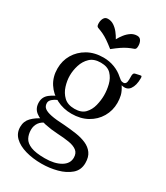

<svg xmlns="http://www.w3.org/2000/svg" viewBox="-203 -724 865 999"><g transform="rotate(30 229.5 -224.0)"><path d="M223 -421Q182 -421 159 -399Q136 -377 126 -345Q116 -313 116 -282Q116 -252 126 -220Q136 -188 159 -166Q182 -144 223 -144Q264 -144 285 -166Q306 -188 314 -220Q322 -252 322 -282Q322 -313 314 -345Q306 -377 285 -399Q264 -421 223 -421ZM137 -9Q108 1 95 20Q82 39 82 63Q82 90 93 111Q104 132 133.5 144Q163 156 218 156Q276 156 312 135Q348 114 348 78Q348 51 330.5 37.5Q313 24 282.5 19Q252 14 212 12Q173 10 135 2Q97 -6 71.5 -25.5Q46 -45 46 -81Q46 -114 72 -134Q98 -154 126 -162L145 -144Q139 -146 124 -140Q109 -134 96.5 -123Q84 -112 84 -99Q84 -80 97 -69.5Q110 -59 139.5 -53Q169 -47 218 -45Q257 -42 292 -37Q327 -32 354.5 -20Q382 -8 398 14Q414 36 414 72Q414 114 384.5 139.5Q355 165 310 177Q265 189 217 189Q164 189 120.5 176.5Q77 164 51.5 139.5Q26 115 26 78Q26 44 48.5 21Q71 -2 105 -18ZM222 -114Q173 -114 132 -135Q91 -156 66.5 -194Q42 -232 42 -282Q42 -329 64.5 -367Q87 -405 127.5 -428Q168 -451 222 -451Q257 -451 288.5 -439Q320 -427 343 -406Q351 -399 358 -394Q365 -389 375 -389Q385 -389 389.5 -396.5Q394 -404 394 -419V-442Q394 -449 397 -454.5Q400 -460 408 -461L431 -466Q435 -467 438 -467Q443 -467 443 -454Q443 -411 426 -387.5Q409 -364 375 -373Q392 -347 397 -326Q402 -305 402 -282Q402 -236 379.5 -197.5Q357 -159 316.5 -136.5Q276 -114 222 -114ZM229 -565Q238 -582 251 -598.5Q264 -615 280.5 -626Q297 -637 317 -637Q333 -637 340.5 -624Q348 -611 348 -594Q348 -586 346.5 -580Q345 -574 339 -571Q319 -564 303.5 -556.5Q288 -549 271 -537.5Q254 -526 229 -506Q204 -526 187 -537.5Q170 -549 154.5 -556.5Q139 -564 119 -571Q113 -574 111.5 -580Q110 -586 110 -594Q110 -611 117.5 -624Q125 -637 141 -637Q161 -637 177.5 -626Q194 -615 207 -598.5Q220 -582 229 -565Z"/></g></svg>

Font: Young Serif Light
Style: Regular
Weight: 300
Designer: Bastien Sozeau
Foundry: NBR — Bastien Sozeau
Version: Version 5.001